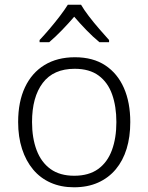

<svg xmlns="http://www.w3.org/2000/svg" viewBox="-20 -785 630 815"><path d="M533 -267Q533 -204 517.5 -153.5Q502 -103 471.5 -66.5Q441 -30 396.5 -10Q352 10 294 10Q239 10 195 -9.5Q151 -29 120.5 -65.5Q90 -102 73.5 -153Q57 -204 57 -267Q57 -353 86 -414.5Q115 -476 169 -509Q223 -542 298 -542Q375 -542 427 -507.5Q479 -473 506 -411.5Q533 -350 533 -267ZM116 -267Q116 -199 135.5 -147.5Q155 -96 194.5 -67.5Q234 -39 295 -39Q357 -39 396.5 -67.5Q436 -96 455 -147.5Q474 -199 474 -267Q474 -333 456 -384Q438 -435 399 -464Q360 -493 297 -493Q207 -493 161.5 -433Q116 -373 116 -267ZM324 -765Q336 -744 357 -716.5Q378 -689 401.5 -662Q425 -635 443 -615V-606H402Q375 -628 347 -657Q319 -686 295 -714Q271 -686 243.5 -657.5Q216 -629 189 -606H148V-615Q167 -635 190 -662Q213 -689 234 -716.5Q255 -744 268 -765Z"/></svg>

Font: Noto Sans Devanagari Light
Style: Regular
Weight: 300
Version: Version 2.003